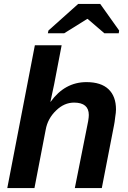

<svg xmlns="http://www.w3.org/2000/svg" viewBox="-20 -955 651 975"><path d="M157 -725H293L255 -527L236 -438H237Q309 -538 419 -538Q493 -538 531 -502Q569 -466 569 -399Q569 -384 565 -360Q562 -332 559 -319L497 0H360L418 -291Q431 -349 431 -371Q431 -434 356 -434Q306 -434 265 -394Q222 -353 212 -296L155 0H17ZM489 -935 585 -800 583 -786H510L425 -859H423L306 -786H223L226 -800L377 -935Z"/></svg>

Font: Libra Sans
Style: Bold Italic
Weight: 700
Italic angle: -12°
Foundry: Context Ltd
Version: Version 1.002